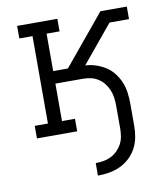

<svg xmlns="http://www.w3.org/2000/svg" viewBox="-82 -590 765 874"><g transform="rotate(-10 300.0 -152.5)"><path d="M300 215V157Q318 157 336 154Q354 151 370.5 143Q387 135 400.5 121.5Q414 108 422.5 92Q431 76 434 57.5Q437 39 437 21V-84Q437 -103 434.5 -121Q432 -139 425 -156.5Q418 -174 406.5 -188.5Q395 -203 379.5 -213Q364 -223 346 -227Q328 -231 309 -231H182V-58H242V0H56V-58H117V-462H56V-520H242V-462H182V-289H250L441 -520H563V-462H473L330 -289Q355 -288 379 -280Q403 -272 424 -258.5Q445 -245 460.5 -225Q476 -205 485.5 -182Q495 -159 498.5 -134Q502 -109 502 -84V21Q502 48 497 74Q492 100 479.5 123.5Q467 147 447 165.5Q427 184 403 195Q379 206 352.5 210.5Q326 215 300 215Z"/></g></svg>

Font: Iosevka Etoile Light
Style: Regular
Weight: 300
Designer: Belleve Invis
Foundry: Belleve Invis
Version: Version 25.0.1; ttfautohint (v1.8.4)